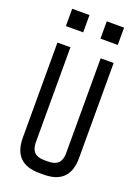

<svg xmlns="http://www.w3.org/2000/svg" viewBox="-163 -949 742 1019"><g transform="rotate(20 207.5 -439.5)"><path d="M366.2 -683.6V-146.5Q366.2 0 219.7 0H195.3Q48.8 0 48.8 -146.5V-683.6H122.1V-146.5Q122.1 -73.2 195.3 -73.2H219.7Q293 -73.2 293 -146.5V-683.6ZM158.7 -878.9V-781.2H61V-878.9ZM354 -878.9V-781.2H256.3V-878.9Z"/></g></svg>

Font: Saniretro
Style: Regular
Weight: 400
Designer: Jayvee D. Enaguas (Grand Chaos)
Version: Version 1.0 - 6/10/2013